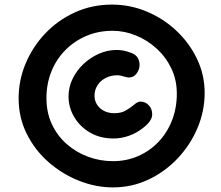

<svg xmlns="http://www.w3.org/2000/svg" viewBox="-20 -793 962 835"><path d="M471 22Q397.7 22 324.9 -6.4Q252.2 -34.8 192.3 -86.9Q132.3 -139.1 96.7 -210.2Q61 -281.2 61 -366Q61 -443.8 91.3 -516.4Q121.6 -589.1 176.5 -647.2Q231.4 -705.2 305.7 -739.1Q379.9 -773 467 -773Q546.1 -773 618.4 -742.7Q690.8 -712.4 747.2 -659.3Q803.7 -606.1 836.8 -536.8Q870 -467.6 870 -389Q870 -310.4 839.3 -237.3Q808.7 -164.1 753.7 -105.4Q698.8 -46.8 626.4 -12.4Q554.1 22 471 22ZM471 -92.1Q530.3 -92.1 580.9 -114.3Q631.6 -136.6 669.3 -176.1Q707.1 -215.7 728.1 -269.6Q749 -323.4 749 -386Q749 -446.1 724.9 -495.9Q700.9 -545.8 660.6 -582.3Q620.3 -618.8 570.7 -638.9Q521.1 -659.1 470 -659.1Q406.7 -659.1 354.1 -636.2Q301.4 -613.3 262.7 -573.5Q223.9 -533.7 202.9 -480.6Q182 -427.4 182 -367Q182 -302.6 206.1 -251.8Q230.1 -201.1 271.4 -165.4Q312.7 -129.7 364.3 -110.9Q415.9 -92.1 471 -92.1ZM474 -190.7Q416.1 -190.7 372.1 -216.1Q328 -241.6 303 -283.7Q278 -325.8 278 -373.7Q278 -413 295.2 -449.2Q312.3 -485.4 342.3 -513.9Q372.2 -542.3 409.6 -559Q446.9 -575.7 487 -575.7Q501 -575.7 515.8 -573.2Q530.6 -570.7 550.2 -563.1Q570.1 -556.3 578.6 -541.8Q587 -527.3 587 -511Q587 -491.2 574.3 -473.6Q561.6 -455.9 539.9 -455.9Q535.9 -455.9 530.4 -457.3Q525 -458.7 521 -459.7Q514 -461.7 506 -463.7Q498 -465.7 490 -465.7Q462.9 -465.7 440 -454.1Q417.1 -442.6 404.1 -422.2Q391 -401.8 391 -376.7Q391 -355.6 401.9 -338.2Q412.9 -320.8 432.4 -310.7Q451.9 -300.7 477 -300.7Q507.2 -300.7 527.1 -312.4Q547 -324.1 560.7 -335.7Q568 -342.1 575.6 -346.7Q583.2 -351.2 591 -351.2Q611.9 -351.2 626.9 -335.4Q641.9 -319.7 641.9 -295.2Q641.9 -279.4 629.8 -263.7Q617.8 -247.9 598.1 -233.7Q573.1 -214 540.2 -202.3Q507.3 -190.7 474 -190.7Z"/></svg>

Font: Playpen Sans Hebrew
Style: Regular
Weight: 400
Designer: Tom Grace, Laura Meseguer, Veronika Burian, José Scaglione
Foundry: TypeTogether
Version: Version 2.000